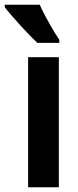

<svg xmlns="http://www.w3.org/2000/svg" viewBox="-58 -786 328 806"><path d="M109 -766H-38V-756C-12 -721 64 -638 99 -606H191V-619C169 -650 127 -724 109 -766ZM189 0V-546H60V0Z"/></svg>

Font: Noto Sans Malayalam ExtraCondensed
Style: Bold
Weight: 700
Width: 2
Designer: Jelle Bosma - Monotype Design Team
Foundry: Monotype Imaging Inc.
Version: Version 2.104